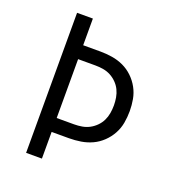

<svg xmlns="http://www.w3.org/2000/svg" viewBox="-133 -841 866 947"><g transform="rotate(20 300.0 -367.5)"><path d="M110 0V-735H193V-595H284Q315 -595 346 -590Q377 -585 405 -572Q433 -559 456 -537Q479 -515 494 -487.5Q509 -460 514.5 -429.5Q520 -399 520 -368Q520 -336 514.5 -305.5Q509 -275 494 -247.5Q479 -220 456 -198Q433 -176 405 -163Q377 -150 346 -145Q315 -140 284 -140H193V0ZM193 -213H284Q305 -213 325.5 -216.5Q346 -220 364 -229.5Q382 -239 397 -254Q412 -269 421 -287.5Q430 -306 433.5 -326.5Q437 -347 437 -368Q437 -388 433.5 -408.5Q430 -429 421 -447.5Q412 -466 397 -481Q382 -496 364 -505.5Q346 -515 325.5 -518.5Q305 -522 284 -522H193Z"/></g></svg>

Font: Iosevka SS04 Extended
Style: Regular
Weight: 400
Width: 7
Monospace: yes
Designer: Belleve Invis
Foundry: Belleve Invis
Version: Version 19.0.0; ttfautohint (v1.8.4)